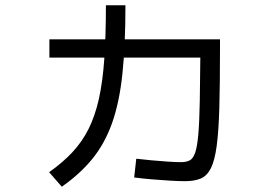

<svg xmlns="http://www.w3.org/2000/svg" viewBox="-20 -665 1040 727"><path d="M681 21Q657 21 623.5 19Q590 17 554.5 14Q519 11 488 7L496 -64Q521 -61 553.5 -58Q586 -55 616.5 -53Q647 -51 665 -51Q685 -51 698 -57.5Q711 -64 719 -87Q727 -110 731 -157Q735 -204 736.5 -283.5Q738 -363 739 -485L783 -447H167V-516H813V-480Q813 -347 810.5 -257.5Q808 -168 800.5 -112.5Q793 -57 778.5 -28Q764 1 740 11Q716 21 681 21ZM166 -13Q217 -49 254 -88.5Q291 -128 315.5 -177Q340 -226 354.5 -291Q369 -356 375 -443Q381 -530 381 -645H455Q455 -494 443.5 -385.5Q432 -277 404.5 -199.5Q377 -122 330.5 -64.5Q284 -7 214 42Z"/></svg>

Font: M PLUS 1 Code
Style: Regular
Weight: 400
Designer: Coji Morishita
Foundry: UNDERFOREST DESIGN
Version: Version 1.005